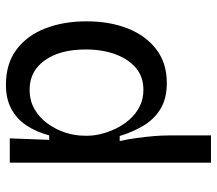

<svg xmlns="http://www.w3.org/2000/svg" viewBox="-62 -508 732 648"><g transform="rotate(-90 304.0 -184.0)"><path d="M79 162V-258V-517H161L156 -384H171Q183 -428 204.5 -460.5Q226 -493 260 -511.5Q294 -530 342 -530Q413 -530 460.5 -494.5Q508 -459 532 -397.5Q556 -336 556 -258Q556 -180 532 -119Q508 -58 461.5 -22.5Q415 13 348 13Q294 13 258.5 -9.5Q223 -32 202 -69Q181 -106 169 -146H152Q158 -119 162 -90Q166 -61 168.5 -32.5Q171 -4 171 22V162ZM325 -66Q369 -66 399 -91.5Q429 -117 445 -161Q461 -205 461 -260Q461 -319 444.5 -361Q428 -403 398 -426.5Q368 -450 325 -450Q288 -450 259.5 -433.5Q231 -417 211 -389.5Q191 -362 180.5 -329.5Q170 -297 170 -265V-253Q170 -233 176 -208.5Q182 -184 194 -159Q206 -134 224.5 -113Q243 -92 268 -79Q293 -66 325 -66Z"/></g></svg>

Font: Bricolage Grotesque 96pt ExtraBold
Style: Regular
Weight: 400
Version: Version 1.001;gftools[0.9.33.dev8+g029e19f]